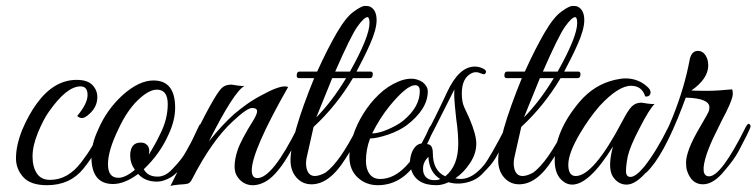

<svg xmlns="http://www.w3.org/2000/svg" viewBox="-20 -622 2557 649"><path d="M241 -230Q276 -272 276 -301Q276 -330 252 -330Q205 -330 145 -244Q127 -219 108 -173Q90 -129 90 -93Q90 -58 104.5 -36Q119 -14 149 -14Q210 -14 255 -74Q278 -104 291 -127Q303 -148 324 -190Q331 -204 336 -201.5Q341 -199 341 -194Q341 -191 327 -161Q314 -133 300.5 -108Q287 -83 262 -52Q217 4 139 4Q83 4 58.5 -23.5Q34 -51 34 -87Q34 -130 55 -183Q66 -209 78.5 -231.5Q91 -254 105 -273Q163 -352 239 -352Q276 -352 292.5 -334.5Q309 -317 309 -294Q309 -260 281 -236Q267 -223 257.5 -223Q248 -223 241 -230Z M499 -350Q572 -350 572 -258Q572 -215 550 -168Q521 -102 466 -50Q479 -25 513 -25Q540 -25 564 -52Q594 -83 607 -106.5Q620 -130 626 -141Q629 -146 632.5 -154Q636 -162 641 -172Q651 -193 653 -197.5Q655 -202 660 -202Q670 -203 670 -195Q670 -194 668 -188L662 -174L653 -154Q650 -148 642.5 -132.5Q635 -117 629 -108Q624 -99 614.5 -84Q605 -69 597 -60Q590 -51 579 -40Q568 -29 558 -23Q532 -8 511 -8Q470 -8 447 -34Q401 0 362 0Q289 0 289 -92Q289 -135 311 -182Q340 -251 395 -301Q450 -350 499 -350ZM510 -319Q483 -319 446 -283.5Q409 -248 380 -185Q345 -113 345 -67Q345 -21 380 -21Q404 -21 436 -48Q420 -70 420 -97Q421 -140 455 -140Q467 -140 473.5 -135Q480 -130 482.5 -123.5Q485 -117 484.5 -110Q484 -103 483 -99Q491 -112 501 -129.5Q511 -147 522 -170Q547 -220 547 -270Q547 -319 510 -319Z M954 -328Q831 -112 831 -46Q831 -20 850 -20Q901 -20 987 -193Q992 -202 996.5 -203Q1001 -204 1003 -201Q1005 -198 1005 -192.5Q1005 -187 1001 -184Q975 -130 952.5 -93Q930 -56 911 -36Q893 -16 874.5 -6.5Q856 3 838.5 4Q821 5 806.5 -2.5Q792 -10 783 -24Q773 -37 773 -59Q773 -84 783 -114Q794 -148 838 -218Q849 -237 849 -246Q849 -257 832 -257Q815 -257 767 -212Q696 -147 628 -14Q623 -4 614 -1Q606 1 585 2Q562 4 556 7Q564 -9 580 -41.5Q596 -74 619 -124Q702 -297 729 -324Q741 -336 762 -336Q764 -336 769.5 -335Q775 -334 782 -333Q789 -332 796 -331.5Q803 -331 807 -332Q771 -313 686 -144Q709 -173 730.5 -196Q752 -219 771 -236Q791 -253 814 -269.5Q837 -286 864 -300Q918 -330 943 -330Q948 -330 954 -328Z M962 -80Q962 -162 1042 -358H990Q982 -358 983 -369Q984 -380 992 -380H1052Q1088 -459 1119 -512Q1150 -565 1176 -583Q1202 -602 1213.5 -602Q1225 -602 1230 -600Q1253 -589 1253 -554Q1253 -522 1230 -471Q1219 -446 1207.5 -423.5Q1196 -401 1185 -380H1233Q1241 -380 1240 -369Q1239 -358 1231 -358H1173Q1117 -264 1040 -193L1017 -91Q1015 -83 1014.5 -72.5Q1014 -62 1016.5 -52Q1019 -42 1025 -35Q1031 -28 1043 -27Q1060 -27 1081 -39Q1129 -75 1187 -190Q1193 -204 1199.5 -201.5Q1206 -199 1200 -184Q1183 -149 1170.5 -124.5Q1158 -100 1148 -86Q1094 1 1033 1Q1002 1 982 -22Q962 -45 962 -80ZM1163 -380Q1229 -498 1229 -544Q1229 -564 1222 -564Q1211 -564 1188 -532Q1166 -501 1113 -380ZM1103 -358 1049 -225Q1103 -280 1150 -358Z M1231 -154Q1217 -118 1217 -78Q1217 -50 1229.5 -33.5Q1242 -17 1265 -17Q1356 -17 1430 -188Q1437 -203 1447 -202Q1451 -201 1451 -197Q1451 -195 1428 -144Q1405 -96 1383 -66Q1332 4 1257 4Q1217 4 1189 -22Q1161 -48 1161 -93Q1161 -126 1173.5 -164Q1186 -202 1208 -237.5Q1230 -273 1260 -302Q1290 -331 1326 -346Q1349 -356 1370 -356Q1391 -356 1409 -344Q1426 -330 1426 -313Q1426 -253 1354 -198Q1343 -190 1327.5 -182Q1312 -174 1292 -167Q1253 -154 1231 -154ZM1399 -314Q1399 -334 1383 -334Q1355 -334 1298 -265Q1263 -222 1238 -171Q1247 -171 1260 -174Q1273 -177 1287.5 -183Q1302 -189 1317 -197Q1332 -205 1344 -215Q1399 -261 1399 -314Z M1519 -19Q1526 -18 1530.5 -17.5Q1535 -17 1537 -17Q1577 -17 1616 -64Q1636 -89 1691 -195Q1693 -200 1698 -200Q1707 -201 1707 -193Q1705 -187 1698.5 -173Q1692 -159 1681 -135Q1669 -112 1657.5 -92Q1646 -72 1629 -54L1608 -32Q1592 -16 1568 -8Q1530 4 1496 -6Q1475 4 1455 4Q1384 4 1369 -52Q1365 -60 1365.5 -74Q1366 -88 1370.5 -102Q1375 -116 1384 -126Q1393 -136 1405 -137Q1431 -186 1452.5 -229.5Q1474 -273 1492 -312Q1532 -397 1585 -397Q1599 -397 1612.5 -390.5Q1626 -384 1622 -376Q1619 -368 1608 -373Q1597 -378 1589 -378Q1581 -378 1575 -375Q1541 -359 1541 -306Q1541 -278 1549 -260Q1557 -242 1567 -221Q1590 -167 1590 -136Q1590 -103 1569 -71Q1548 -39 1519 -19ZM1485 -26Q1529 -61 1529 -136Q1529 -152 1527.5 -173Q1526 -194 1522 -221Q1519 -248 1517.5 -265.5Q1516 -283 1515.5 -294Q1515 -305 1515.5 -311Q1516 -317 1516 -320Q1478 -244 1454.5 -198Q1431 -152 1422 -135Q1443 -135 1443 -105Q1443 -45 1485 -26ZM1410 -53Q1410 -45 1411 -40Q1418 -13 1448 -13Q1461 -13 1468 -17Q1431 -39 1428 -92Q1410 -74 1410 -53Z M1664 -80Q1664 -162 1744 -358H1692Q1684 -358 1685 -369Q1686 -380 1694 -380H1754Q1790 -459 1821 -512Q1852 -565 1878 -583Q1904 -602 1915.5 -602Q1927 -602 1932 -600Q1955 -589 1955 -554Q1955 -522 1932 -471Q1921 -446 1909.5 -423.5Q1898 -401 1887 -380H1935Q1943 -380 1942 -369Q1941 -358 1933 -358H1875Q1819 -264 1742 -193L1719 -91Q1717 -83 1716.5 -72.5Q1716 -62 1718.5 -52Q1721 -42 1727 -35Q1733 -28 1745 -27Q1762 -27 1783 -39Q1831 -75 1889 -190Q1895 -204 1901.5 -201.5Q1908 -199 1902 -184Q1885 -149 1872.5 -124.5Q1860 -100 1850 -86Q1796 1 1735 1Q1704 1 1684 -22Q1664 -45 1664 -80ZM1865 -380Q1931 -498 1931 -544Q1931 -564 1924 -564Q1913 -564 1890 -532Q1868 -501 1815 -380ZM1805 -358 1751 -225Q1805 -280 1852 -358Z M2111 -24Q2129 -24 2158 -59Q2199 -111 2239 -192Q2243 -200 2248 -202Q2256 -205 2256 -196Q2256 -191 2253 -184Q2161 2 2098 2Q2069 2 2051 -26Q2033 -56 2052 -127Q1972 2 1914 2Q1898 2 1885 -8Q1855 -29 1855 -80Q1855 -179 1940 -279Q1989 -336 2058 -352Q2080 -357 2094 -357Q2140 -357 2172 -325Q2182 -314 2178 -304Q2174 -294 2161 -296Q2150 -332 2113 -332Q2070 -332 2007 -264Q1972 -224 1940 -170Q1901 -104 1901 -65.5Q1901 -27 1926 -27Q1986 -27 2083 -211Q2102 -248 2115 -261.5Q2128 -275 2148 -275Q2150 -275 2155.5 -274Q2161 -273 2168 -272Q2175 -271 2182 -270.5Q2189 -270 2193 -271Q2174 -252 2142 -189Q2110 -128 2102 -94Q2096 -63 2096 -43.5Q2096 -24 2111 -24Z M2374 -401Q2374 -356 2317 -316Q2337 -315 2370.5 -315Q2404 -315 2455 -320Q2457 -316 2457 -304Q2457 -298 2453.5 -287.5Q2450 -277 2445 -265.5Q2440 -254 2434 -242Q2428 -230 2423 -221Q2412 -198 2396.5 -167Q2381 -136 2369 -102Q2344 -26 2377 -26Q2418 -26 2501 -193Q2508 -206 2512.5 -203Q2517 -200 2517 -195Q2517 -190 2504 -164Q2491 -138 2476 -110Q2461 -82 2429 -45Q2392 1 2356 1Q2317 1 2302 -46Q2299 -55 2299 -73Q2299 -91 2310 -121Q2322 -152 2347 -194Q2372 -237 2375 -244Q2378 -251 2378 -259Q2378 -290 2298 -292L2286 -260Q2222 -93 2165 -39Q2155 -30 2155 -45Q2155 -46 2157 -52Q2214 -127 2254 -227Q2294 -327 2311 -419Q2317 -450 2339 -450Q2361 -450 2371 -422Q2374 -413 2374 -401Z"/></svg>

Font: #9Slide05 Great Vibes
Style: Regular
Weight: 400
Designer: Robert E. Leuschke
Foundry: Robert E. Leuschke
Version: Version 1.001